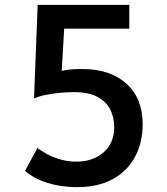

<svg xmlns="http://www.w3.org/2000/svg" viewBox="-20 -755 686 790"><path d="M298 15Q232 15 176.5 -2Q121 -19 83 -52L134 -146Q143 -139 165.5 -125.5Q188 -112 221.5 -101Q255 -90 295 -90Q362 -90 406 -128Q450 -166 450 -233Q450 -270 434.5 -302.5Q419 -335 382.5 -355.5Q346 -376 283 -376Q253 -376 220.5 -372.5Q188 -369 161 -363Q134 -357 120 -349L135 -735H512V-637H244L234 -463Q248 -467 268.5 -469Q289 -471 318 -471Q434 -471 500.5 -410.5Q567 -350 567 -244Q567 -168 535.5 -109.5Q504 -51 444 -18Q384 15 298 15Z"/></svg>

Font: Alata
Style: Regular
Weight: 400
Designer: Spyros Zevelakis, Eben Sorkin
Foundry: Spyros Zevelakis
Version: Version 1.005; ttfautohint (v1.8.4.7-5d5b)